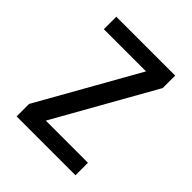

<svg xmlns="http://www.w3.org/2000/svg" viewBox="-200 -868 1001 1001"><g transform="rotate(45 300.0 -367.5)"><path d="M83 0V-92L394 -643H83V-735H517V-643L206 -92H517V0Z"/></g></svg>

Font: Zed Mono Semibold Extended
Style: Regular
Weight: 600
Width: 7
Monospace: yes
Designer: Belleve Invis
Foundry: Belleve Invis
Version: Version 1.0.0; ttfautohint (v1.8.4)